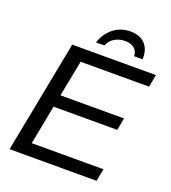

<svg xmlns="http://www.w3.org/2000/svg" viewBox="-155 -989 985 1104"><g transform="rotate(20 338.0 -437.0)"><path d="M31 0 164 -688H676L662 -612H243L200 -391H589L575 -316H185L139 -76H578L563 0ZM455 -874Q510 -874 541.5 -843Q573 -812 573 -757V-747H521Q521 -777 500 -794.5Q479 -812 443 -812Q410 -812 381.5 -796Q353 -780 339 -747H288Q307 -805 351 -839.5Q395 -874 455 -874Z"/></g></svg>

Font: Libra Sans Modern
Style: Italic
Weight: 400
Italic angle: -12°
Foundry: Stefan Peev, Context Ltd
Version: Version 1.000